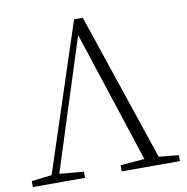

<svg xmlns="http://www.w3.org/2000/svg" viewBox="-81 -809 865 887"><g transform="rotate(-10 351.5 -365.0)"><path d="M247 0V-29L133 -39L330 -655L532 -38L419 -29V0H692V-28L599 -37L365 -730H324L97 -39L2 -28V0Z"/></g></svg>

Font: AllPunType ExtraLight
Style: Regular
Weight: 280
Version: 1.0